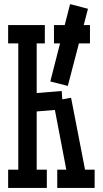

<svg xmlns="http://www.w3.org/2000/svg" viewBox="-20 -923 505 943"><path d="M69.8 -35.2V-765.1H160.2V-35.2ZM20 -89.8H210V0H20ZM20 -799.8H200.2V-710H20ZM109.9 -461.9 283.2 -476.1 289.1 -386.2 116.2 -372.1ZM227.1 -522.9 324.2 -902.8 412.1 -879.9 313 -501ZM241.2 -426.8 329.1 -442.9 405.8 -47.9 316.9 -30.8ZM261.2 -89.8H444.8V0H261.2ZM245.1 -799.8H421.9V-710H245.1Z"/></svg>

Font: Opir
Style: Regular
Weight: 400
Designer: Maksym Kobuzan
Version: Version 1.000;FEAKit 1.0